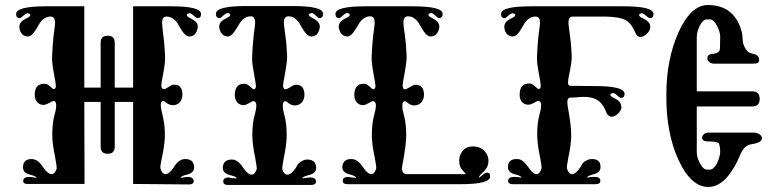

<svg xmlns="http://www.w3.org/2000/svg" viewBox="-20 -732 3073 763"><path d="M764 -660C774 -660 779 -665 779 -676C779 -697 739 -707 659 -707H509V-384H436V-562C436 -581 427 -590 408 -590C389 -590 380 -581 380 -562V-384H315V-707H164C84 -707 44 -697 44 -676C44 -665 49 -660 59 -660C66 -660 81 -682 92 -679C102 -677 103 -672 96 -665L74 -653C63 -646 57 -637 57 -626C57 -621 58 -617 59 -612C65 -595 76 -587 91 -587C110 -587 124 -617 139 -642C152 -659 166 -667 183 -666C194 -665 199 -657 199 -641C199 -636 197 -620 193 -591C190 -562 188 -535 187 -508C186 -491 189 -469 194 -441C199 -414 202 -397 202 -392C202 -383 199 -378 194 -378C187 -378 173 -399 160 -399C133 -401 119 -387 118 -358C117 -331 133 -315 153 -315C170 -316 187 -332 194 -331C203 -329 205 -318 202 -297L193 -260C189 -237 187 -212 188 -185C189 -166 192 -140 199 -108C204 -81 206 -66 205 -61C200 -47 194 -40 185 -40C176 -40 165 -48 153 -65C142 -82 132 -92 125 -95C118 -98 112 -100 106 -100C85 -100 74 -91 72 -74C69 -56 77 -44 96 -39C115 -34 125 -30 125 -25L114 -27C107 -28 100 -29 94 -29C77 -28 70 -21 73 -8C74 -3 81 -1 92 -1H316L315 -327H380V-149C380 -130 389 -121 408 -121C427 -121 436 -130 436 -149V-327H509V-1L730 1C743 1 749 -3 750 -11C750 -22 743 -28 729 -29C723 -29 716 -28 709 -27L698 -25C697 -30 707 -34 726 -39C745 -44 754 -56 751 -74C748 -91 737 -100 716 -100C711 -100 705 -99 699 -96C683 -88 675 -75 670 -66C658 -49 647 -40 638 -40C629 -40 623 -47 618 -61C616 -66 618 -81 624 -108C631 -140 634 -166 635 -185C636 -212 634 -237 629 -260L621 -297C617 -318 619 -329 628 -331C635 -332 645 -315 665 -314C685 -313 705 -326 705 -358C704 -385 692 -398 667 -395C659 -395 638 -375 629 -378C624 -379 621 -385 621 -394C621 -399 624 -415 629 -442C634 -469 637 -491 636 -508C635 -535 633 -562 629 -591C626 -620 624 -636 624 -641C624 -657 629 -665 639 -666C656 -667 671 -659 684 -642C699 -617 713 -587 732 -587C747 -587 758 -595 763 -612C765 -617 766 -621 766 -626C766 -637 760 -646 748 -653L727 -665C720 -672 721 -677 731 -679C742 -682 757 -660 764 -660Z M1249 -660C1259 -660 1264 -666 1264 -677C1264 -698 1224 -708 1143 -708H959C878 -708 838 -698 838 -677C838 -666 843 -660 853 -660C860 -660 876 -683 887 -680C896 -677 898 -673 891 -666L869 -654C857 -647 851 -637 851 -626C851 -622 852 -617 854 -612C860 -595 871 -587 886 -587C903 -587 919 -617 934 -642C947 -660 962 -668 979 -667C989 -666 994 -657 994 -642C994 -637 992 -620 988 -591C985 -562 983 -535 982 -508C981 -491 984 -469 989 -441C994 -414 997 -397 997 -391C997 -382 994 -378 989 -377C982 -377 968 -398 955 -399C928 -401 914 -387 913 -357C912 -330 928 -314 948 -314C965 -315 982 -333 989 -330C998 -328 1001 -317 997 -296L988 -258C984 -236 982 -211 983 -184C984 -164 987 -138 994 -106C999 -79 1001 -64 1000 -59C995 -45 989 -38 980 -38C971 -38 960 -46 948 -63C937 -80 927 -90 918 -94C913 -97 907 -98 901 -98C880 -98 869 -89 866 -72C863 -54 872 -42 891 -37C911 -32 921 -28 920 -23C909 -23 899 -24 888 -27C871 -26 865 -19 868 -6C869 0 876 3 887 3H1215C1226 3 1233 0 1235 -6C1238 -19 1231 -26 1214 -27C1199 -26 1188 -24 1182 -23C1181 -28 1191 -32 1210 -37C1230 -42 1239 -54 1236 -72C1233 -89 1222 -98 1201 -98C1195 -98 1189 -97 1184 -94C1175 -90 1168 -85 1163 -78L1155 -64C1143 -47 1132 -38 1122 -38C1113 -38 1107 -45 1102 -59C1101 -64 1103 -79 1108 -106C1115 -138 1118 -164 1119 -184C1120 -211 1118 -236 1114 -258L1105 -296C1102 -317 1104 -328 1113 -330C1120 -331 1130 -314 1149 -313C1170 -312 1190 -326 1190 -357C1189 -384 1177 -397 1152 -395C1144 -394 1122 -376 1113 -377C1108 -378 1105 -384 1105 -393C1105 -399 1108 -415 1113 -442C1118 -469 1121 -491 1121 -508C1120 -535 1118 -562 1114 -591C1110 -620 1108 -637 1108 -642C1108 -657 1113 -666 1124 -667C1141 -668 1155 -660 1168 -642C1183 -617 1198 -587 1217 -587C1232 -587 1243 -595 1248 -612C1250 -617 1251 -622 1251 -626C1251 -637 1245 -647 1233 -654L1212 -666C1205 -673 1206 -677 1216 -680C1227 -683 1242 -660 1249 -660Z M1808 0C1888 0 1928 -10 1928 -31C1928 -41 1924 -46 1915 -46C1904 -46 1886 -26 1885 -26C1884 -26 1884 -27 1884 -28C1883 -31 1889 -38 1901 -49C1913 -60 1920 -73 1921 -88C1922 -102 1919 -115 1910 -126C1900 -141 1884 -149 1863 -150C1842 -151 1826 -144 1816 -129C1807 -117 1804 -103 1805 -86C1806 -76 1809 -67 1816 -58L1832 -40H1597C1584 -40 1578 -47 1577 -62C1577 -65 1580 -81 1585 -109C1590 -138 1593 -163 1594 -184C1595 -211 1593 -236 1589 -258L1580 -296C1577 -317 1579 -328 1588 -330C1595 -331 1605 -314 1624 -313C1645 -312 1665 -326 1665 -357C1664 -384 1652 -397 1627 -395C1619 -394 1597 -376 1588 -377C1583 -378 1580 -384 1580 -393C1580 -399 1583 -415 1588 -442C1593 -469 1596 -491 1596 -508C1595 -535 1593 -562 1589 -591C1585 -620 1583 -637 1583 -642C1583 -657 1588 -666 1599 -667C1616 -668 1630 -660 1643 -642C1658 -617 1672 -587 1691 -587C1706 -587 1717 -595 1723 -612C1725 -617 1726 -622 1726 -626C1726 -637 1720 -647 1708 -654L1687 -666C1680 -673 1681 -677 1691 -680C1702 -683 1717 -660 1724 -660C1734 -660 1739 -666 1739 -677C1739 -697 1699 -707 1618 -707H1434C1353 -707 1313 -697 1313 -677C1313 -666 1318 -660 1328 -660C1335 -660 1351 -683 1362 -680C1371 -677 1373 -673 1366 -666L1344 -654C1332 -647 1326 -637 1326 -626C1326 -622 1327 -617 1329 -612C1335 -595 1346 -587 1361 -587C1378 -587 1394 -617 1409 -642C1422 -660 1437 -668 1454 -667C1464 -666 1469 -657 1469 -642C1469 -637 1467 -620 1463 -591C1460 -562 1458 -535 1457 -508C1456 -491 1459 -469 1464 -441C1469 -414 1472 -397 1472 -391C1472 -382 1469 -378 1464 -377C1457 -377 1443 -398 1430 -399C1403 -401 1389 -387 1388 -357C1387 -330 1403 -314 1423 -314C1440 -315 1457 -333 1464 -330C1473 -328 1476 -317 1472 -296L1463 -258C1459 -236 1457 -211 1458 -184C1459 -164 1462 -138 1469 -107C1474 -81 1476 -66 1475 -62C1470 -47 1464 -40 1455 -40C1446 -40 1435 -49 1423 -67C1412 -83 1402 -93 1393 -96C1388 -99 1382 -100 1376 -100C1355 -100 1344 -91 1341 -74C1338 -57 1347 -45 1366 -40C1386 -35 1396 -30 1395 -25C1384 -26 1374 -27 1363 -29C1346 -28 1340 -21 1343 -9C1344 -3 1351 0 1362 0Z M2562 -660C2572 -660 2577 -665 2577 -676C2577 -697 2537 -707 2456 -707H2091C2011 -707 1971 -697 1971 -676C1971 -665 1976 -660 1986 -660C1993 -660 2008 -682 2019 -679C2029 -677 2030 -672 2023 -665L2001 -653C1990 -646 1984 -637 1984 -626C1984 -621 1985 -617 1986 -612C1992 -595 2003 -587 2018 -587C2037 -587 2051 -617 2066 -642C2079 -659 2093 -667 2110 -666C2121 -665 2126 -657 2126 -641C2126 -636 2124 -620 2120 -591C2117 -562 2115 -535 2114 -508C2113 -491 2116 -469 2121 -442C2126 -415 2129 -398 2129 -392C2129 -383 2126 -379 2121 -378C2114 -378 2100 -399 2087 -400C2060 -402 2046 -388 2045 -358C2044 -331 2060 -315 2080 -316C2097 -316 2114 -334 2121 -331C2130 -329 2132 -318 2129 -298L2120 -260C2116 -238 2114 -213 2115 -186C2116 -166 2119 -140 2126 -108C2131 -82 2133 -67 2132 -62C2127 -47 2121 -40 2112 -40C2103 -40 2092 -49 2080 -67C2057 -99 2045 -100 2033 -100C2013 -100 2002 -92 1999 -75C1996 -57 2005 -45 2024 -40C2043 -35 2053 -31 2052 -26C2053 -26 2033 -30 2021 -29C2004 -28 1997 -21 2000 -9C2001 -3 2008 0 2020 0H2345C2357 0 2364 -3 2365 -9C2368 -21 2362 -28 2345 -29C2332 -30 2312 -26 2313 -26C2313 -31 2322 -35 2341 -40C2360 -45 2369 -57 2366 -75C2364 -92 2353 -100 2332 -100C2326 -100 2320 -99 2315 -96C2306 -93 2299 -88 2294 -81L2286 -67C2274 -49 2263 -40 2253 -40C2245 -40 2238 -47 2233 -62C2232 -67 2234 -82 2239 -108C2246 -140 2249 -166 2250 -186C2251 -215 2246 -256 2236 -310C2233 -331 2235 -342 2244 -344C2251 -343 2284 -347 2300 -347C2319 -347 2335 -344 2347 -338C2365 -330 2379 -313 2389 -286C2394 -274 2402 -268 2411 -268C2436 -270 2453 -300 2449 -308C2449 -319 2443 -329 2432 -336L2410 -348C2403 -355 2404 -359 2414 -362C2425 -365 2440 -343 2447 -343C2457 -343 2462 -348 2462 -359C2462 -380 2422 -390 2342 -390L2245 -391C2240 -392 2237 -397 2237 -404C2237 -409 2239 -423 2244 -447C2249 -471 2252 -491 2252 -508C2251 -535 2249 -562 2245 -591C2241 -620 2239 -636 2239 -641C2239 -658 2244 -666 2255 -666H2389C2424 -665 2449 -661 2464 -653C2480 -646 2493 -629 2504 -604C2509 -591 2516 -585 2525 -585C2550 -587 2567 -616 2564 -626C2564 -637 2558 -646 2546 -653L2524 -665C2517 -672 2519 -677 2528 -679C2539 -682 2554 -660 2562 -660Z M3008 -182C3009 -195 2991 -205 2976 -205H2794C2779 -205 2770 -193 2770 -184C2771 -175 2779 -170 2793 -170C2820 -170 2834 -167 2837 -162C2840 -153 2842 -142 2842 -127C2841 -114 2837 -99 2830 -84C2821 -67 2811 -58 2801 -58H2789C2779 -58 2770 -67 2761 -84C2753 -99 2749 -114 2749 -127V-309H2970C2989 -309 2999 -319 2999 -339C2999 -359 2989 -369 2970 -369H2749V-586C2749 -599 2753 -613 2761 -630C2770 -647 2779 -655 2789 -655H2801C2811 -655 2820 -647 2829 -630C2838 -613 2842 -599 2842 -586L2841 -537C2839 -526 2829 -519 2811 -518C2798 -517 2791 -511 2791 -500C2791 -489 2804 -479 2816 -479H2973C2989 -479 2997 -483 2997 -492C2997 -507 2989 -515 2973 -518C2962 -520 2954 -524 2949 -530C2946 -533 2943 -538 2939 -545L2933 -560L2929 -600C2922 -630 2910 -654 2893 -673C2869 -699 2836 -712 2793 -712C2748 -712 2709 -676 2676 -603C2644 -531 2628 -449 2628 -356C2627 -255 2643 -169 2676 -97C2709 -25 2749 11 2795 11C2844 11 2887 -33 2924 -122C2933 -143 2947 -156 2967 -159C2994 -163 3007 -171 3008 -182Z"/></svg>

Font: GFS Eustace
Style: Regular
Weight: 400
Designer: George Matthiopoulos
Foundry: George Matthiopoulos
Version: Version 1.0